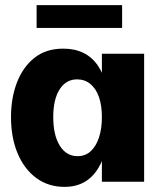

<svg xmlns="http://www.w3.org/2000/svg" viewBox="-20 -710 636 750"><path d="M232 20Q169 20 122 -14.5Q75 -49 49 -110.5Q23 -172 23 -253Q23 -328 46.5 -388.5Q70 -449 115 -484.5Q160 -520 227 -520Q317 -520 362.5 -453.5Q408 -387 408 -256Q408 -125 363.5 -52.5Q319 20 232 20ZM283 -100Q313 -100 334 -119Q355 -138 366.5 -172.5Q378 -207 378 -252Q378 -298 366.5 -331Q355 -364 333 -382Q311 -400 281 -400Q238 -400 213 -361Q188 -322 188 -253Q188 -182 213.5 -141Q239 -100 283 -100ZM378 0V-500H543V0ZM123 -690H457V-601H123Z"/></svg>

Font: Moderustic
Style: Bold
Weight: 700
Designer: Tural Alisoy
Foundry: TAFT Foundry
Version: Version 2.120